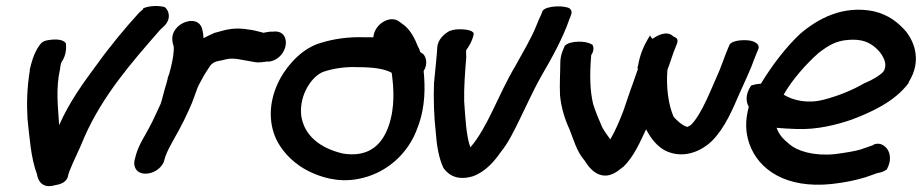

<svg xmlns="http://www.w3.org/2000/svg" viewBox="-20 -593 3116 649"><path d="M115 -442C93 -413 85 -376 81 -359L80 -356H81C71 -295 70 -243 73 -191C80 -129 84 -60 105 -4C106 1 112 49 166 33C180 31 205 25 210 2C210 1 211 -5 215 -15C230 -53 246 -82 265 -129C327 -270 424 -381 522 -493L533 -503C560 -528 552 -557 537 -569C519 -574 488 -575 464 -565V-562L452 -552C406 -502 352 -437 309 -377C263 -315 214 -248 180 -170C176 -232 168 -293 183 -360C184 -366 185 -379 188 -383C207 -411 203 -436 203 -446C197 -457 178 -461 156 -459C139 -457 125 -456 115 -442Z M435 -52C430 -32 439 -6 472 -6C499 -6 523 -23 533 -44L534 -47L539 -64C551 -98 578 -137 599 -181L600 -182C611 -207 626 -234 637 -267C643 -285 650 -304 657 -315L670 -339L686 -364C696 -380 704 -385 730 -389L746 -393C759 -396 777 -395 791 -392C850 -381 850 -382 850 -382C859 -382 869 -383 883 -385H891C957 -396 968 -495 902 -486H893C885 -485 881 -484 869 -482L868 -483L852 -487C843 -489 837 -491 829 -492L807 -495C776 -499 746 -494 728 -488L702 -481L701 -480C692 -476 681 -471 668 -464C667 -473 667 -482 664 -492C652 -552 553 -514 563 -454C564 -443 566 -442 567 -437C569 -418 564 -391 557 -362C554 -349 550 -337 547 -330V-328C544 -314 539 -301 535 -285L531 -270C529 -262 526 -250 523 -242C511 -217 498 -186 484 -161C470 -134 450 -105 440 -71Z M928 -329C882 -245 890 -166 918 -114C940 -73 979 -36 1024 -14C1063 5 1121 25 1190 12C1283 -5 1360 -71 1392 -163C1419 -233 1417 -303 1412 -353C1426 -374 1422 -400 1409 -412H1407L1400 -418C1399 -423 1397 -429 1393 -435C1383 -461 1366 -496 1339 -513L1331 -519C1299 -545 1245 -511 1242 -467H1213C1160 -469 1109 -462 1064 -448C1005 -431 956 -379 928 -329ZM998 -204C991 -274 1036 -338 1075 -351C1105 -361 1147 -368 1187 -366H1188C1240 -366 1279 -361 1304 -347C1311 -296 1316 -230 1293 -165C1268 -96 1219 -61 1139 -74C1062 -92 1007 -135 998 -204Z M1458 -431C1456 -397 1451 -356 1447 -312C1445 -258 1447 -197 1453 -146C1456 -102 1463 -59 1479 -25C1490 -10 1517 21 1578 3C1623 -13 1653 -51 1672 -78C1685 -94 1698 -114 1709 -135C1745 -202 1775 -275 1811 -338C1843 -393 1882 -462 1905 -529L1909 -539C1911 -544 1916 -555 1906 -564C1892 -575 1826 -575 1814 -556L1809 -543C1805 -536 1799 -521 1792 -504C1776 -464 1747 -415 1722 -370C1664 -273 1629 -163 1570 -95C1556 -132 1553 -194 1549 -251C1548 -299 1552 -350 1556 -398C1556 -410 1555 -416 1556 -424C1562 -432 1575 -450 1581 -476C1584 -489 1559 -494 1535 -494C1527 -494 1516 -494 1502 -489H1501C1483 -480 1459 -460 1458 -431Z M1874 -384C1874 -350 1871 -310 1873 -271C1877 -228 1890 -188 1905 -156C1919 -121 1929 -81 1957 -49C1962 -42 2005 38 2076 -21L2088 -30C2124 -66 2143 -112 2164 -156C2177 -131 2200 -94 2240 -79C2299 -57 2355 -86 2386 -116C2431 -161 2457 -225 2481 -280C2498 -319 2515 -352 2531 -397C2535 -406 2537 -413 2542 -424C2551 -441 2535 -451 2519 -455C2502 -459 2457 -459 2446 -442L2434 -413C2426 -393 2420 -374 2412 -355C2382 -288 2353 -209 2316 -171C2311 -168 2307 -166 2304 -164C2301 -165 2300 -165 2300 -165C2285 -170 2270 -184 2257 -198C2240 -237 2231 -296 2236 -357C2244 -377 2251 -401 2257 -417C2268 -448 2281 -460 2256 -470C2232 -494 2193 -467 2186 -462L2184 -463L2177 -473L2171 -463C2156 -438 2143 -408 2137 -372L2135 -366C2134 -361 2137 -363 2136 -359C2128 -338 2121 -314 2113 -294L2087 -218C2074 -184 2060 -151 2043 -122C2035 -133 2025 -146 2016 -162C2004 -189 1994 -213 1985 -241C1974 -286 1973 -341 1978 -401V-402C1978 -403 1979 -405 1978 -406C1982 -412 1992 -429 1981 -444L1979 -443C1965 -455 1906 -457 1889 -438C1885 -428 1875 -410 1874 -384Z M2519 -304C2498 -273 2502 -248 2511 -232C2498 -183 2500 -145 2513 -107C2544 -19 2637 45 2791 29C2836 24 2874 16 2906 6L2946 -8C2961 -10 2970 -15 2975 -19L2976 -18C2997 -53 2988 -84 2972 -97C2962 -106 2950 -110 2934 -105L2933 -103L2890 -88C2870 -82 2840 -77 2802 -72C2732 -65 2675 -82 2648 -106C2628 -122 2613 -138 2605 -161C2624 -159 2647 -158 2671 -157C2741 -154 2807 -171 2857 -188C2924 -213 3004 -249 3051 -312L3052 -316C3096 -387 3071 -450 3043 -486C3018 -515 2985 -543 2933 -555C2829 -576 2745 -530 2685 -479C2638 -435 2590 -373 2552 -310C2536 -309 2525 -306 2519 -304ZM2629 -273C2657 -323 2706 -378 2747 -414C2782 -441 2807 -455 2846 -458C2904 -463 2931 -443 2954 -417C2970 -396 2980 -372 2966 -351C2956 -339 2931 -324 2903 -312H2902C2863 -289 2815 -269 2764 -256C2711 -242 2661 -253 2629 -273Z"/></svg>

Font: Stray Cat
Style: ExBlkObl
Weight: 1000
Version: Version 1.0